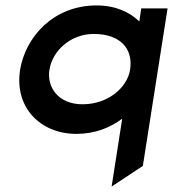

<svg xmlns="http://www.w3.org/2000/svg" viewBox="-20 -482 637 707"><path d="M261 11C330 11 386 -12 430 -45L391 205L506 129L597 -451H500L493 -403C459 -436 407 -462 336 -462C173 -462 73 -342 54 -225C32 -84 131 11 261 11ZM325 -357C423 -357 471 -303 459 -225C449 -161 379 -98 284 -98C195 -98 152 -160 162 -225C173 -296 241 -357 325 -357Z"/></svg>

Font: Charger Pro
Style: BlkExtObl
Weight: 900
Designer: Jasper
Foundry: Cannot Into Space Fonts
Version: Version 1.09